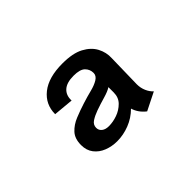

<svg xmlns="http://www.w3.org/2000/svg" viewBox="-58 -828 487 487"><g transform="rotate(-45 185.5 -584.0)"><path d="M71 -523Q71 -546 83 -559Q95 -572 113.5 -579.5Q132 -587 151 -593Q170 -599 186 -603Q202 -607 212.5 -613.5Q223 -620 223 -630Q223 -643 214 -652Q205 -661 182 -661Q157 -661 145 -650Q133 -639 134 -620L80 -625Q80 -660 107 -681.5Q134 -703 184 -703Q221 -703 242.5 -691.5Q264 -680 273.5 -662Q283 -644 282 -624L280 -532Q280 -519 285 -507.5Q290 -496 298 -489L250 -465Q241 -472 235 -480.5Q229 -489 226 -499Q209 -482 187 -473.5Q165 -465 143 -465Q124 -465 107.5 -471.5Q91 -478 81 -491Q71 -504 71 -523ZM129 -527Q129 -518 136 -512.5Q143 -507 155 -507Q170 -507 185.5 -512.5Q201 -518 212.5 -529.5Q224 -541 224 -559V-578Q215 -572 197.5 -567Q180 -562 163 -556Q149 -551 139 -544.5Q129 -538 129 -527Z"/></g></svg>

Font: Truculenta SemiBold
Style: Regular
Weight: 600
Version: Version 1.002